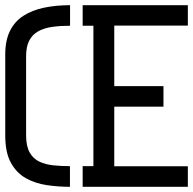

<svg xmlns="http://www.w3.org/2000/svg" viewBox="-26 -720 744 740"><path d="M292.6 0V-79.6H334V-620.8H292.6V-700H698V-621.2H414.4V-388H604V-308.8H414.4V-79.2H698V0ZM243.6 0Q198.8 0 154.4 -6.5Q110 -13 73.9 -33.1Q37.8 -53.2 16 -92.7Q-5.8 -132.2 -5.8 -198.2V-509.4Q-5.8 -564.2 12.5 -601Q30.8 -637.8 64.5 -659.3Q98.2 -680.8 143.9 -690.4Q189.6 -700 244 -700V-620.8Q206.6 -620.8 175.5 -616.4Q144.4 -612 121.9 -599.7Q99.4 -587.4 87 -564.2Q74.6 -541 74.6 -503V-198.2Q74.6 -156.6 88.4 -132.2Q102.2 -107.8 126.2 -96.8Q150.2 -85.8 180.3 -82.7Q210.4 -79.6 243.6 -79.6Z"/></svg>

Font: Stick No Bills ExtraLight
Style: Regular
Weight: 200
Designer: Kosala Senevirathne, Siva Puranthara, Lasantha Premarathna, Tharique Azeez
Foundry: mooniak
Version: Version 2.000